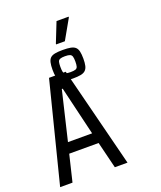

<svg xmlns="http://www.w3.org/2000/svg" viewBox="-179 -1128 1041 1240"><g transform="rotate(-20 341.5 -508.0)"><path d="M16 0 190 -688H305L479 0H392L347 -183H145L101 0ZM163 -256H329L249 -592H243ZM334 -631Q302 -631 281 -635Q260 -639 249 -650Q238 -661 233.5 -680Q229 -699 229 -729Q229 -759 233.5 -778.5Q238 -798 249 -808.5Q260 -819 281 -823Q302 -827 334 -827Q367 -827 388 -823Q409 -819 420.5 -808.5Q432 -798 436.5 -778.5Q441 -759 441 -729Q441 -699 436.5 -680Q432 -661 420.5 -650Q409 -639 388 -635Q367 -631 334 -631ZM334 -675Q357 -675 368 -679Q379 -683 382.5 -694.5Q386 -706 386 -729Q386 -751 382.5 -763Q379 -775 368 -779.5Q357 -784 334 -784Q312 -784 300.5 -779.5Q289 -775 286 -763Q283 -751 283 -729Q283 -706 286 -694.5Q289 -683 300.5 -679Q312 -675 334 -675ZM307 -875V-880L361 -1016H444V-1011L367 -875Z"/></g></svg>

Font: Saira Condensed Medium
Style: Regular
Weight: 500
Width: 3
Designer: Hector Gatti with collaboration of the Omnibus-Type team
Foundry: Omnibus-Type
Version: Version 1.101